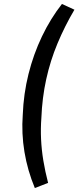

<svg xmlns="http://www.w3.org/2000/svg" viewBox="-20 -753 396 970"><path d="M156 197Q119 108 103.5 14.5Q88 -79 95 -173Q99 -279 124 -379Q149 -479 192 -569Q235 -659 293 -733L356 -704Q307 -621 270.5 -533.5Q234 -446 213.5 -352.5Q193 -259 189 -157Q185 -103 187.5 -49.5Q190 4 199 58.5Q208 113 223 171Z"/></svg>

Font: Nunitoga
Style: Medium Italic
Weight: 500
Italic angle: -9°
Designer: Vernon Adams
Foundry: Vernon Adams
Version: Version 1.0